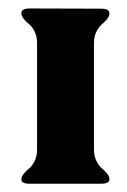

<svg xmlns="http://www.w3.org/2000/svg" viewBox="-20 -846 305 460"><path d="M51.3 -825.7Q31.2 -825.7 31.2 -814.5Q31.2 -807.6 37.1 -800.5Q43 -793.5 50 -787.8Q57.1 -782.2 63 -770.3Q68.8 -758.3 68.8 -742.2V-488.3Q68.8 -472.2 63 -460.2Q57.1 -448.2 50 -442.6Q43 -437 37.1 -429.9Q31.2 -422.9 31.2 -416Q31.2 -405.8 51.3 -405.8H222.2Q242.2 -405.8 242.2 -416.5Q242.2 -423.3 236.3 -430.4Q230.5 -437.5 223.6 -443.1Q216.8 -448.7 210.9 -460.7Q205.1 -472.7 205.1 -488.8V-742.2Q205.1 -758.3 210.9 -770Q216.8 -781.7 223.6 -787.4Q230.5 -793 236.3 -800Q242.2 -807.1 242.2 -814Q242.2 -825.2 222.2 -825.2Z"/></svg>

Font: KJV1611
Style: Regular
Weight: 400
Version: Version 3.6.1